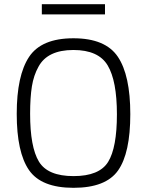

<svg xmlns="http://www.w3.org/2000/svg" viewBox="-20 -888 702 918"><path d="M331 -649Q207 -649 164 -569Q141 -528 132.5 -475Q124 -422 124 -344Q124 -185 166 -115.5Q208 -46 331.5 -46Q455 -46 497 -114Q539 -182 539 -341.5Q539 -501 495 -575Q451 -649 331 -649ZM603 -342Q603 -156 544.5 -73Q486 10 331.5 10Q177 10 118.5 -75Q60 -160 60 -343.5Q60 -527 119 -616Q178 -705 331 -705Q484 -705 543.5 -616.5Q603 -528 603 -342ZM180 -819V-868H482V-819Z"/></svg>

Font: Titillium Web
Style: Light
Weight: 300
Version: Version 1.001;PS 57.000;hotconv 1.0.70;makeotf.lib2.5.55311